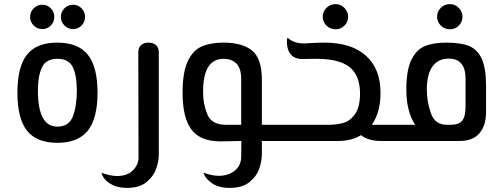

<svg xmlns="http://www.w3.org/2000/svg" viewBox="-20 -688 2457 937"><path d="M65 -236Q65 -362 111.5 -421Q158 -480 260 -480Q362 -480 409 -420.5Q456 -361 456 -236Q456 -110 408.5 -50.5Q361 9 260 9Q159 9 112 -50Q65 -109 65 -236ZM355 -247Q355 -317 336 -359Q317 -401 260 -401Q205 -401 185 -359.5Q165 -318 165 -246Q165 -70 260 -70Q317 -70 336 -121Q355 -172 355 -247ZM127 -605Q127 -630 144.5 -647.5Q162 -665 186 -665Q211 -665 228 -647.5Q245 -630 245 -605Q245 -581 228 -563.5Q211 -546 186 -546Q162 -546 144.5 -563.5Q127 -581 127 -605ZM277 -605Q277 -630 294.5 -647.5Q312 -665 336 -665Q361 -665 378 -647.5Q395 -630 395 -605Q395 -581 378 -563.5Q361 -546 336 -546Q312 -546 294.5 -563.5Q277 -581 277 -605Z M476 155Q493 162 513.5 166.5Q534 171 551 171Q601 171 628.5 143.5Q656 116 656 82L655 -433Q655 -457 669 -468.5Q683 -480 705 -480Q727 -480 741 -468Q755 -456 755 -433V67Q755 99 742 136Q729 173 694.5 201Q660 229 600 229Q559 229 531 215.5Q503 202 490 184.5Q477 167 476 155Z M1346 0H1258V63Q1258 98 1245 135.5Q1232 173 1197 201Q1162 229 1101 229Q1047 229 1014 206Q981 183 973 154Q986 160 1007 165Q1028 170 1047 170Q1095 170 1126 144.5Q1157 119 1157 77L1158 0L1056 2Q958 2 914.5 -55.5Q871 -113 871 -236Q871 -336 896.5 -389.5Q922 -443 965 -461.5Q1008 -480 1071 -480Q1163 -480 1210.5 -441Q1258 -402 1258 -298V-79H1346ZM1082 -79H1157V-302Q1157 -355 1133.5 -378Q1110 -401 1072 -401Q1021 -401 996 -361Q971 -321 971 -239Q971 -180 992 -129.5Q1013 -79 1082 -79Z M1882 -79V0H1839Q1779 0 1742 -28L1743 -29Q1695 0 1632 0H1346V-79H1582Q1622 -79 1655 -88Q1688 -97 1712.5 -131Q1737 -165 1737 -232Q1737 -319 1686.5 -360Q1636 -401 1524 -401L1455 -400Q1390 -400 1381 -468Q1380 -473 1380 -482Q1380 -500 1384 -504Q1412 -476 1465 -476L1502 -478Q1540 -480 1563 -480Q1695 -480 1766 -416Q1837 -352 1837 -235Q1837 -141 1795 -79ZM1555 -606Q1555 -632 1573.5 -650Q1592 -668 1618 -668Q1643 -668 1661 -649.5Q1679 -631 1679 -606Q1679 -581 1661 -563Q1643 -545 1618 -545Q1592 -545 1573.5 -563Q1555 -581 1555 -606Z M2352 -270V-140Q2352 -77 2320.5 -38.5Q2289 0 2222 0H1882V-79H2006Q1963 -145 1963 -250Q1963 -348 1988.5 -398Q2014 -448 2055.5 -464Q2097 -480 2159 -480Q2227 -480 2268 -464Q2309 -448 2330.5 -402Q2352 -356 2352 -270ZM2252 -304Q2252 -402 2169 -402Q2118 -402 2090.5 -363.5Q2063 -325 2063 -250Q2063 -191 2083 -135Q2103 -79 2160 -79H2179Q2220 -79 2236 -99.5Q2252 -120 2252 -170ZM2113 -606Q2113 -632 2131.5 -650Q2150 -668 2176 -668Q2201 -668 2219 -649.5Q2237 -631 2237 -606Q2237 -581 2219 -563Q2201 -545 2176 -545Q2150 -545 2131.5 -563Q2113 -581 2113 -606Z"/></svg>

Font: El Messiri Medium
Style: Regular
Weight: 500
Designer: Mohamed Gaber
Foundry: Kief Type Foundry
Version: Version 2.007